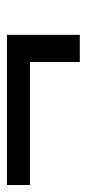

<svg xmlns="http://www.w3.org/2000/svg" viewBox="117 -550 249 551"><g transform="rotate(-90 241.5 -274.5)"><path d="M339 -313H-14V-379H417V-170H339Z"/></g></svg>

Font: Taviraj Black
Style: Italic
Weight: 900
Italic angle: -12°
Designer: Katatrad Team
Foundry: CadsonDemak
Version: Version 1.001